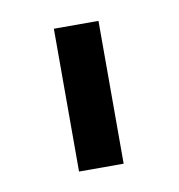

<svg xmlns="http://www.w3.org/2000/svg" viewBox="-43 -768 308 331"><g transform="rotate(-10 111.0 -602.0)"><path d="M149.1 -477.3H71V-727.3H149.1Z"/></g></svg>

Font: Fast_Sans-Dotted
Style: Regular
Weight: 400
Version: Version 3.018